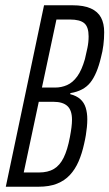

<svg xmlns="http://www.w3.org/2000/svg" viewBox="-20 -708 415 728"><path d="M2 0 147 -688H255Q298 -688 324.5 -676Q351 -664 363 -641.5Q375 -619 375 -586Q375 -561 372 -537Q369 -513 363 -491Q348 -427 322.5 -395Q297 -363 247 -355L246 -351Q270 -345 284.5 -332Q299 -319 305 -299.5Q311 -280 311 -256Q311 -241 309.5 -226Q308 -211 305.5 -195.5Q303 -180 299 -163Q291 -126 278 -96Q265 -66 245 -44.5Q225 -23 196 -11.5Q167 0 126 0ZM70 -54H127Q162 -54 184.5 -67.5Q207 -81 221.5 -110.5Q236 -140 245 -188Q249 -209 251 -225Q253 -241 253 -254Q253 -290 235.5 -306Q218 -322 183 -322H127ZM139 -376H189Q213 -376 234.5 -385.5Q256 -395 273 -418.5Q290 -442 302 -484Q307 -505 311.5 -526.5Q316 -548 316 -570Q316 -606 299.5 -620Q283 -634 245 -634H194Z"/></svg>

Font: Saira UltraCondensed
Style: Italic
Weight: 400
Width: 1
Italic angle: -12°
Designer: Hector Gatti with collaboration of the Omnibus-Type team
Foundry: Omnibus-Type
Version: Version 1.101